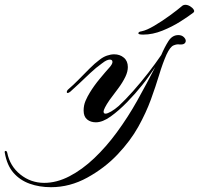

<svg xmlns="http://www.w3.org/2000/svg" viewBox="-280 -510 829 799"><path d="M-68 269Q-116 269 -156.5 254.5Q-197 240 -224 209Q-251 178 -260 126Q-262 118 -256 118Q-252 118 -250 125Q-239 181 -195.5 216Q-152 251 -96 251Q-44 251 9 223.5Q62 196 112 148.5Q162 101 206 41Q253 -23 291.5 -92Q330 -161 366 -231Q353 -212 339 -192Q325 -172 311 -155Q284 -121 249.5 -85.5Q215 -50 181 -25.5Q147 -1 119 -1Q97 -1 82.5 -13Q68 -25 68 -50Q68 -72 76 -90.5Q84 -109 94 -125Q111 -153 135 -182Q159 -211 177 -231Q188 -244 188 -252Q188 -262 177 -262Q164 -262 144 -246Q120 -229 95 -205.5Q70 -182 48 -161Q26 -140 12 -128Q5 -123 2 -123Q-2 -123 -2 -127Q-2 -133 5 -139Q25 -156 47.5 -179Q70 -202 92.5 -224.5Q115 -247 134 -261Q149 -273 165 -278.5Q181 -284 195 -284Q219 -284 235.5 -270Q252 -256 252 -231Q252 -212 242 -191Q230 -166 211.5 -141.5Q193 -117 176 -94Q163 -75 157 -63Q151 -51 151 -46Q151 -37 159 -37Q167 -37 182.5 -46Q198 -55 214 -69Q241 -94 273.5 -130.5Q306 -167 337 -207Q368 -247 391 -281Q405 -314 421 -339Q437 -364 462 -364Q476 -364 484.5 -356Q493 -348 493 -340Q493 -333 487 -328.5Q481 -324 467 -325Q456 -327 442 -321Q428 -315 413 -283Q397 -247 382.5 -199Q368 -151 348 -96Q328 -41 295.5 17.5Q263 76 209 133Q156 189 83.5 229Q11 269 -68 269ZM316 -366Q294 -366 296 -372Q296 -378 310 -380Q330 -384 361.5 -402.5Q393 -421 426 -445Q459 -469 480 -487Q485 -490 491 -490Q501 -490 511 -484Q521 -478 526 -470Q531 -462 524 -457Q506 -443 471.5 -421Q437 -399 396 -382.5Q355 -366 316 -366Z"/></svg>

Font: Arizonia
Style: Regular
Weight: 400
Designer: Robert E. Leuschke
Foundry: Robert E. Leuschke
Version: Version 1.010; ttfautohint (v1.8.4.7-5d5b)